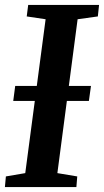

<svg xmlns="http://www.w3.org/2000/svg" viewBox="-22 -763 424 783"><path d="M-2 0 2 -43.5 81 -57 164 -684.5 87 -696 93 -743H382L377 -696L294.5 -684.5L212 -57L293 -43.5L289.5 0ZM32 -351.5 40 -412.5H349L340.5 -351.5Z"/></svg>

Font: Merriweather 20pt SemiBold
Style: Italic
Weight: 600
Italic angle: -7.8°
Version: Version 2.101